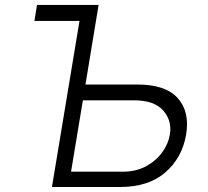

<svg xmlns="http://www.w3.org/2000/svg" viewBox="-20 -747 829 767"><path d="M117.5 -663.4 127.8 -727.3H373.9L321.4 -409.4H527.3Q640.6 -409.8 689.8 -355.3Q739 -300.8 723.4 -208.8Q707.7 -116.8 640.6 -58.4Q573.5 0 460.2 0H187.5L297.6 -663.4ZM311.1 -346.2 263.8 -61.1H470.5Q523.1 -61.1 563.2 -82.7Q603.3 -104.4 628 -138.5Q652.7 -172.6 658.7 -210.2Q667.6 -265.3 631.9 -305.6Q596.2 -345.9 517.4 -346.2Z"/></svg>

Font: Inter Light  BETA
Style: Italic
Weight: 300
Italic angle: 9.39999°
Designer: Rasmus Andersson
Foundry: rsms
Version: Version 3.011;git-f93a4a705